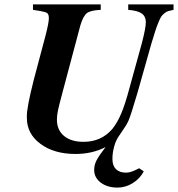

<svg xmlns="http://www.w3.org/2000/svg" viewBox="-20 -682 809 873"><path d="M563 -662.1H769V-637.2Q753.9 -634.3 745.1 -631.6Q736.3 -628.9 727.1 -621.3Q717.8 -613.8 712.9 -606.2Q708 -598.6 700.2 -579.8Q692.4 -561 686.3 -541.7Q680.2 -522.5 668.9 -485.8L605 -259.8Q574.7 -156.7 564 -132.8Q559.1 -122.1 551.8 -109.9L519 -61Q506.3 -42.5 498.8 -14.6Q491.2 13.2 491.2 41Q491.2 71.3 507.3 87.2Q523.4 103 553.2 103Q572.3 103 599.1 89.8L612.8 83L633.8 97.2Q615.7 130.9 583.3 150.9Q550.8 170.9 514.2 170.9Q467.8 170.9 438 148.2Q408.2 125.5 408.2 90.8Q408.2 68.4 418.7 47.6Q429.2 26.9 460 -13.2Q398.9 18.1 323.2 18.1Q226.1 18.1 164.1 -27.8Q102.1 -73.7 102.1 -146V-150.9Q100.6 -189.9 133.8 -319.8L188 -523.9Q202.1 -579.6 202.1 -598.1Q202.1 -606.9 200.9 -611.6Q199.7 -616.2 196.8 -620.4Q193.8 -624.5 184.3 -627.2Q174.8 -629.9 163.6 -631.8Q152.3 -633.8 129.9 -637.2V-662.1H438V-637.2Q391.6 -635.3 374.8 -622.1Q357.9 -608.9 345.2 -565.9L266.1 -269Q248.5 -203.6 243.7 -180.7Q238.8 -157.7 238.8 -138.2Q238.8 -90.8 271 -64Q303.2 -37.1 359.9 -37.1Q440.9 -37.1 491.2 -96.2Q513.7 -124.5 531.2 -165.8Q548.8 -207 567.9 -278.8L625 -485.8Q643.1 -555.2 643.1 -581.1Q643.1 -607.4 624.5 -620.6Q606 -633.8 563 -637.2Z"/></svg>

Font: Accordance
Style: Bold-Italic
Weight: 700
Italic angle: -11°
Version: Version 1.2 (build January 31, 2020) Miklal Software Solutio